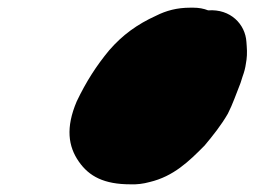

<svg xmlns="http://www.w3.org/2000/svg" viewBox="-20 -884 663 500"><path d="M522.1 -857C510.4 -861.7 497.5 -864 483.5 -864H475.5C441.1 -864 412.8 -856.4 386.3 -843C337.4 -820.8 298.8 -792.8 264.3 -753C230.9 -712.7 204.3 -671.3 179.8 -620C150.7 -551.6 157.5 -502.8 185.4 -463C212.1 -424.6 251.1 -404 319.7 -404C336.2 -403.3 352.9 -405.3 369.9 -410C431.6 -424.7 471.7 -463.3 512.8 -505C534.3 -530.7 556.1 -557.9 573.4 -588C586.1 -612.7 595.6 -641.1 606.4 -668L611.8 -685C616 -696.3 618.9 -707.3 620.3 -718C623.1 -732 623.9 -747.3 622.5 -764L621.7 -775C618.8 -820.9 580.3 -861.3 522.1 -857Z"/></svg>

Font: Smoothie
Style: BlkIt
Weight: 900
Foundry: Cannot Into Space Fonts
Version: Version 0.8